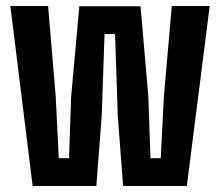

<svg xmlns="http://www.w3.org/2000/svg" viewBox="-20 -620 734 640"><path d="M88.8 0 14.6 -600H140.3L165.7 -298.5L175.9 -92.6H210L217.2 -298.5L244.4 -599.1H448.5L474.4 -298.5L481.6 -92.6H515.8L526.3 -298.5L552.6 -600H679L602.8 0H390.4L372.6 -232.8L363.5 -506.5H328.5L319 -232.8L301.1 0Z"/></svg>

Font: Big Shoulders Display SC Thin
Style: Regular
Weight: 100
Designer: Patric King
Foundry: XO Type Co
Version: Version 2.002